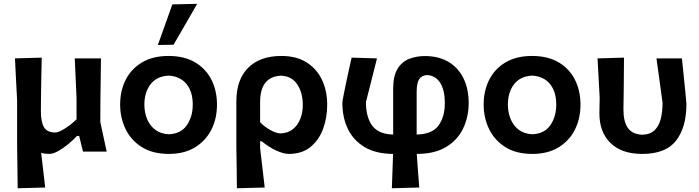

<svg xmlns="http://www.w3.org/2000/svg" viewBox="-20 -810 3734 1026"><path d="M74.5 196Q74 144 73.2 91Q72.5 38 71.5 -25V-272Q68 -340.5 65.2 -392.2Q62.5 -444 60 -498L203 -502Q202 -454 200.8 -397.2Q199.5 -340.5 199 -287L198.5 -214.5Q198.5 -158 215.2 -130Q232 -102 275.5 -102Q293 -102 326.5 -123Q360 -144 389 -172.5V-287Q386.5 -343.5 384.2 -393.8Q382 -444 379.5 -498H519.5Q519 -440 518.2 -390Q517.5 -340 516.5 -272L516 -158.5Q524.5 -120 532.2 -82.5Q540 -45 550 0H423.5Q418.5 -20.5 413.2 -41.8Q408 -63 403 -83.5H391.5Q370.5 -61 343.5 -39Q316.5 -17 290 -2.2Q263.5 12.5 243 12.5Q219 12.5 200 6.5Q205.5 55 210.8 100Q216 145 221.5 192Z M883 12.5Q795 12.5 737 -24.5Q679 -61.5 650.5 -121.5Q622 -181.5 622 -251Q622 -325.5 652 -384.2Q682 -443 739.8 -477Q797.5 -511 880.5 -511Q965.5 -511 1023.2 -476.5Q1081 -442 1110.2 -383.2Q1139.5 -324.5 1139.5 -251Q1139.5 -176 1109.2 -116.5Q1079 -57 1021.5 -22.2Q964 12.5 883 12.5ZM882.5 -92.5Q947.5 -95.5 978.8 -141.5Q1010 -187.5 1010 -251Q1010 -319.5 977 -360.5Q944 -401.5 882.5 -406Q817.5 -403 784.5 -359.8Q751.5 -316.5 751.5 -251Q751.5 -209.5 766 -174Q780.5 -138.5 809.8 -116.5Q839 -94.5 882.5 -92.5ZM823.5 -569.5Q843 -623.5 862.2 -677.8Q881.5 -732 901 -786.5L1033.5 -789.5Q1016 -758.5 994 -720.5Q972 -682.5 949.5 -643.5Q927 -604.5 907.5 -571Z M1246 196Q1245.5 144 1244.8 91Q1244 38 1243 -25V-267Q1243 -385.5 1306.5 -448.2Q1370 -511 1483.5 -511Q1564 -511 1618.5 -476.5Q1673 -442 1700.8 -383Q1728.5 -324 1728.5 -250Q1728.5 -180.5 1706.2 -120.8Q1684 -61 1638.5 -24.2Q1593 12.5 1524 12.5Q1495.5 12.5 1456.2 -5.5Q1417 -23.5 1378.5 -55H1370V-18.5Q1376.5 38 1382.5 88.5Q1388.5 139 1394.5 192ZM1478 -97Q1519 -98.5 1545.5 -120Q1572 -141.5 1585 -175.5Q1598 -209.5 1598 -249Q1598 -315 1568.5 -359.2Q1539 -403.5 1481.5 -405.5Q1427.5 -403.5 1398.8 -368.8Q1370 -334 1370 -264V-157Q1391.5 -134 1422.5 -116.2Q1453.5 -98.5 1478 -97Z M2074 196Q2076 151 2077.2 107.5Q2078.5 64 2080.5 12.5Q1990 12 1929.8 -23.2Q1869.5 -58.5 1839.5 -120Q1809.5 -181.5 1809.5 -261.5Q1809.5 -268 1814.8 -295.2Q1820 -322.5 1827.8 -359.8Q1835.5 -397 1844 -435.2Q1852.5 -473.5 1859 -502L1994.5 -498Q1980.5 -443 1964.5 -379Q1948.5 -315 1935.5 -265Q1935.5 -183.5 1969.2 -138.2Q2003 -93 2081 -91V-335.5Q2081 -404.5 2104.5 -442.5Q2128 -480.5 2166.8 -495.5Q2205.5 -510.5 2250.5 -510.5Q2324.5 -510.5 2376.8 -479.2Q2429 -448 2456.8 -391.5Q2484.5 -335 2484.5 -259Q2484.5 -185.5 2455 -123.8Q2425.5 -62 2364.2 -24.8Q2303 12.5 2207 12.5Q2210.5 61 2213.5 102.5Q2216.5 144 2220.5 192ZM2206.5 -317.5V-91Q2290 -93 2323.5 -139.5Q2357 -186 2357 -258Q2357 -328 2332.5 -367Q2308 -406 2262.5 -409Q2233 -407 2219.8 -386.5Q2206.5 -366 2206.5 -317.5Z M2825.5 12.5Q2737.5 12.5 2679.5 -24.5Q2621.5 -61.5 2593 -121.5Q2564.5 -181.5 2564.5 -251Q2564.5 -325.5 2594.5 -384.2Q2624.5 -443 2682.2 -477Q2740 -511 2823 -511Q2908 -511 2965.8 -476.5Q3023.5 -442 3052.8 -383.2Q3082 -324.5 3082 -251Q3082 -176 3051.8 -116.5Q3021.5 -57 2964 -22.2Q2906.5 12.5 2825.5 12.5ZM2825 -92.5Q2890 -95.5 2921.2 -141.5Q2952.5 -187.5 2952.5 -251Q2952.5 -319.5 2919.5 -360.5Q2886.5 -401.5 2825 -406Q2760 -403 2727 -359.8Q2694 -316.5 2694 -251Q2694 -209.5 2708.5 -174Q2723 -138.5 2752.2 -116.5Q2781.5 -94.5 2825 -92.5Z M3411.5 12.5Q3302.5 12.5 3242.8 -45.5Q3183 -103.5 3183 -204.5Q3183 -229 3183.8 -248.8Q3184.5 -268.5 3184.5 -287.5Q3181 -350 3178.5 -398.8Q3176 -447.5 3173 -498L3314.5 -502Q3314 -417 3313.2 -345.2Q3312.5 -273.5 3311.5 -224Q3311.5 -161 3334.8 -126.8Q3358 -92.5 3413 -90Q3455.5 -91.5 3479 -115Q3502.5 -138.5 3511.5 -176.8Q3520.5 -215 3520.5 -261Q3513 -315.5 3504.2 -380.5Q3495.5 -445.5 3488 -498H3624Q3627 -470 3631 -430.5Q3635 -391 3639 -352.2Q3643 -313.5 3645.5 -285.8Q3648 -258 3648 -253Q3648 -130 3593 -58.8Q3538 12.5 3411.5 12.5Z"/></svg>

Font: Commissioner Loud SemiBold
Style: Regular
Weight: 600
Designer: Kostas Bartsokas
Foundry: Kostas Bartsokas
Version: Version 1.000; ttfautohint (v1.8.3)